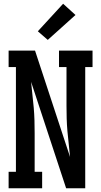

<svg xmlns="http://www.w3.org/2000/svg" viewBox="-20 -1005 540 1025"><path d="M26 0V-88H65V-647H26V-735H167L354 -167Q351 -201 347 -235.5Q343 -270 340 -304Q337 -338 336 -372.5Q335 -407 335 -441V-647H295V-735H474V-647H435V0H333L146 -568Q149 -534 153 -499.5Q157 -465 160 -431Q163 -397 164 -362.5Q165 -328 165 -294V-88H205V0ZM235 -792 182 -838 317 -985 383 -925Z"/></svg>

Font: Iosevka Slab Semibold
Style: Regular
Weight: 600
Monospace: yes
Designer: Belleve Invis
Foundry: Belleve Invis
Version: Version 11.1.1; ttfautohint (v1.8.3)